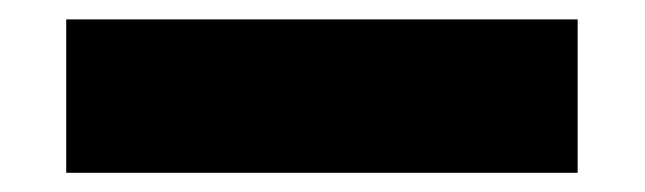

<svg xmlns="http://www.w3.org/2000/svg" viewBox="-20 -20 665 198"><path d="M575.7 0V158.2H48.3V0Z"/></svg>

Font: Estedad-FD Black
Style: Regular
Weight: 900
Designer: Amin Abedi
Version: Version 7.3